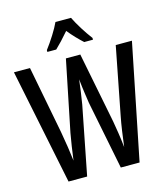

<svg xmlns="http://www.w3.org/2000/svg" viewBox="-135 -1043 996 1146"><g transform="rotate(-15 363.5 -470.0)"><path d="M728 -714 584 0H468L384 -422Q381 -443 375 -483Q369 -523 364 -573Q360 -540 354.5 -498.5Q349 -457 343 -423L260 0H145L-1 -714H98L178 -298Q187 -248 194.5 -198.5Q202 -149 206 -113Q211 -154 218 -198.5Q225 -243 231 -277L320 -714H409L495 -278Q501 -244 507.5 -202Q514 -160 519 -113Q525 -161 532 -209.5Q539 -258 547 -298L628 -714ZM412 -940Q428 -907 453.5 -866Q479 -825 505 -791V-780H451Q431 -798 408.5 -821.5Q386 -845 364 -872Q341 -845 318 -820.5Q295 -796 278 -780H223V-791Q249 -825 275.5 -867Q302 -909 316 -940Z"/></g></svg>

Font: Noto Sans Gurmukhi ExtraCondensed Medium
Style: Regular
Weight: 500
Width: 2
Designer: Jelle Bosma - Monotype Design Team
Foundry: Monotype Imaging Inc.
Version: Version 2.004; ttfautohint (v1.8.4.7-5d5b)